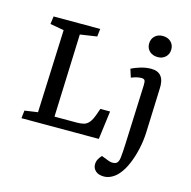

<svg xmlns="http://www.w3.org/2000/svg" viewBox="-136 -897 1254 1261"><g transform="rotate(15 491.0 -266.0)"><path d="M65 -53 154 -66 177 -630 83 -647 90 -700H407L401 -647L287 -630L266 -66H417Q443 -66 463.5 -71Q484 -76 499.5 -94Q515 -112 528 -148L544 -193H610L585 0H59ZM742 -690Q742 -721 762.5 -741.5Q783 -762 817 -762Q851 -762 872 -742Q893 -722 893 -691Q893 -659 872 -639Q851 -619 819 -619Q785 -619 763.5 -638.5Q742 -658 742 -690ZM875 -124Q873 -68 860.5 -10.5Q848 47 827 97Q806 147 778 179Q759 202 733 216Q707 230 681 230Q643 230 623.5 212Q604 194 604 168Q604 149 612 133.5Q620 118 634 103L681 121Q708 132 730 125Q752 118 756 82Q759 58 760 36Q761 14 763 -23L779 -418Q780 -442 774.5 -450.5Q769 -459 752 -459Q739 -459 723 -455.5Q707 -452 684 -443L666 -499Q686 -510 724 -522Q762 -534 799 -534Q894 -534 886 -418Z"/></g></svg>

Font: Literata 7pt Medium
Style: Italic
Weight: 500
Italic angle: -2°
Designer: Latin by Veronika Burian and Jose Scaglione. Greek by Irene Vlachou. Cyrillic by Vera Evstafieva
Foundry: TypeTogether
Version: Version 3.002